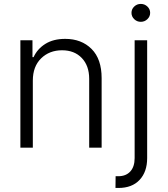

<svg xmlns="http://www.w3.org/2000/svg" viewBox="-20 -750 851 975"><path d="M146.7 -340.9V0H83.5V-545.5H144.9V-459.9H150.6Q169.7 -501.8 210.4 -527.2Q251.1 -552.6 311.1 -552.6Q393.8 -552.6 445 -501.4Q496.1 -450.3 496.1 -353.3V0H432.9V-349.4Q432.9 -416.2 395.4 -455.4Q358 -494.7 295.1 -494.7Q230.8 -494.7 188.7 -453.5Q146.7 -412.3 146.7 -340.9ZM663.7 -545.5H727.3V52.9Q727.3 122.5 688.9 163.5Q650.6 204.5 581.3 204.5Q577.8 204.5 574.2 204.5Q570.7 204.5 566.4 204.2L567.1 144.9H580.6Q619.7 144.9 641.7 120.7Q663.7 96.6 663.7 52.9ZM695 -639.2Q675.4 -639.2 661.6 -652.7Q647.7 -666.2 647.7 -684.7Q647.7 -703.5 661.6 -716.8Q675.4 -730.1 695 -730.1Q714.5 -730.1 728.5 -716.8Q742.5 -703.5 742.5 -684.7Q742.5 -666.2 728.5 -652.7Q714.5 -639.2 695 -639.2Z"/></svg>

Font: Inter UI Light
Style: Regular
Weight: 300
Designer: Rasmus Andersson
Foundry: rsms
Version: 3.2;8d6f07862